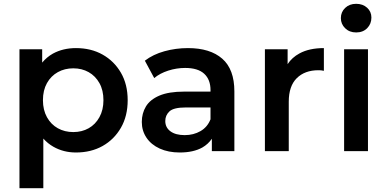

<svg xmlns="http://www.w3.org/2000/svg" viewBox="-20 -792 2030 1006"><path d="M378 7Q313 7 260 -23Q230 -40 207 -66V194H82V-534H201V-464Q225 -493 257 -511Q310 -540 378 -540Q457 -540 517.5 -506Q578 -472 613.5 -411Q649 -350 649 -267Q649 -184 613.5 -122.5Q578 -61 517.5 -27Q457 7 378 7ZM364 -100Q409 -100 444.5 -120Q480 -140 501 -178Q522 -216 522 -267Q522 -319 501 -356.5Q480 -394 444.5 -414Q409 -434 364 -434Q319 -434 283 -414Q247 -394 226 -356.5Q205 -319 205 -267Q205 -216 226 -178Q247 -140 283 -120Q319 -100 364 -100Z M1090 0V-65Q1071 -37 1040 -19Q993 7 922 7Q862 7 817 -13.5Q772 -34 747.5 -70.5Q723 -107 723 -153Q723 -198 744.5 -234Q766 -270 815 -291Q864 -312 945 -312H1083V-320Q1083 -375 1050 -405.5Q1017 -436 950 -436Q905 -436 861.5 -422Q818 -408 788 -383L739 -474Q782 -507 841.5 -523.5Q901 -540 965 -540Q1081 -540 1144.5 -484.5Q1208 -429 1208 -313V0ZM1083 -229H954Q890 -229 868 -208.5Q846 -188 846 -158Q846 -124 873 -104Q900 -84 948 -84Q994 -84 1030.5 -105Q1067 -126 1083 -167Z M1368 0V-534H1487V-456Q1510 -491 1549 -512Q1600 -540 1677 -540V-421Q1669 -423 1662 -423.5Q1655 -424 1648 -424Q1577 -424 1535 -382.5Q1493 -341 1493 -259V0Z M1783 0V-534H1908V0ZM1846 -622Q1811 -622 1788.5 -644Q1766 -666 1766 -697Q1766 -729 1788.5 -750.5Q1811 -772 1846 -772Q1881 -772 1903.5 -751.5Q1926 -731 1926 -700Q1926 -667 1904 -644.5Q1882 -622 1846 -622Z"/></svg>

Font: Montserrat Thin SemiBold
Style: Regular
Weight: 600
Version: Version 9.000